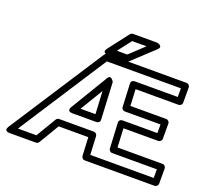

<svg xmlns="http://www.w3.org/2000/svg" viewBox="-153 -1132 1496 1357"><g transform="rotate(20 594.5 -453.5)"><path d="M1111 -25H634L627 -164C626 -178 614 -188 602 -188H340C331 -188 323 -182 319 -176L229 -25H90L518 -686H1075V-621H750C737 -621 724 -611 725 -595L733 -421C734 -407 746 -397 758 -397H1027V-332H764C751 -332 738 -322 739 -306L749 -114C750 -100 762 -90 774 -90H1111ZM1136 25C1147 25 1161 15 1161 0V-115C1161 -126 1151 -140 1136 -140H797L790 -282H1052C1063 -282 1077 -292 1077 -307V-422C1077 -433 1067 -447 1052 -447H782L776 -571H1100C1111 -571 1125 -581 1125 -596V-711C1125 -722 1115 -736 1100 -736H505C497 -736 489 -732 484 -725L23 -14C-3 26 44 25 44 25H243C250 25 260 21 265 13L355 -138H578L585 1C586 13 596 25 610 25ZM414 -258H596C609 -258 622 -268 621 -284L607 -563C607 -563 582 -612 560 -575L392 -296C392 -296 367 -258 414 -258ZM458 -308 561 -479 570 -308ZM637 -882H745L637 -781H559ZM625 -932C619 -932 610 -928 605 -922L489 -771C459 -732 508 -731 508 -731H646C651 -731 658 -734 663 -738L825 -889C860 -922 808 -932 808 -932Z"/></g></svg>

Font: Asimov
Style: XWidOu
Weight: 500
Designer: Google
Version: Version 2.000980; 2014